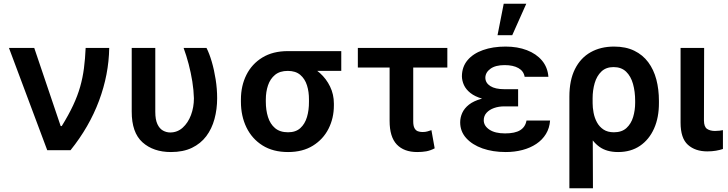

<svg xmlns="http://www.w3.org/2000/svg" viewBox="-20 -801 3881 1024"><path d="M231.9 0 27.7 -545.5H162.6L303.6 -128.6H309.3Q346.2 -188.2 370 -239.2Q393.8 -290.1 407.5 -338.2Q421.2 -386.4 427.7 -436.8Q434.3 -487.2 436.8 -545.5H562.5Q560.4 -403.8 508.2 -263.8Q456 -123.9 356.2 0Z M682.5 -545.5H808.2V-204.5Q808.2 -163.4 819.4 -139.2Q830.6 -115.1 848.9 -104.8Q867.2 -94.5 887.8 -94.5Q926.1 -94.5 954.5 -120.2Q983 -146 998.6 -187.5Q1014.2 -229 1014.2 -277Q1013.1 -319.6 1005.7 -366.3Q998.2 -413 986.2 -459Q974.1 -505 959.2 -545.5H1081.3Q1096.6 -515.6 1109.4 -471.9Q1122.2 -428.3 1130.1 -377.8Q1138.1 -327.4 1138.1 -277Q1138.1 -218.4 1123.9 -166.2Q1109.7 -114 1080.1 -74.6Q1050.4 -35.2 1003.7 -12.6Q957 9.9 891.7 9.9Q797.9 9.9 740.1 -41.9Q682.2 -93.8 682.5 -206Z M1264.9 -258.5V-269.9Q1264.9 -343.4 1294.2 -401.8Q1323.5 -460.2 1379.4 -494.3Q1435.4 -528.4 1514.9 -528.4Q1527.7 -523.4 1539.2 -509.8Q1550.8 -496.1 1567.5 -480.6Q1584.2 -465.2 1612.2 -455.6Q1652.7 -441.4 1686.4 -411.2Q1720.2 -381 1740.4 -339.3Q1760.7 -297.6 1760.7 -248.6V-238.6Q1760.7 -170.8 1732.1 -114.3Q1703.5 -57.9 1648.8 -24Q1594.1 9.9 1516.3 9.9Q1436.1 9.9 1380 -25.4Q1323.9 -60.7 1294.4 -121.4Q1264.9 -182.2 1264.9 -258.5ZM1397.7 -269.9V-258.5Q1397.7 -213.8 1409.3 -176.8Q1420.8 -139.9 1446.9 -117.7Q1473 -95.5 1516.3 -95.5Q1557.2 -95.5 1581.7 -117.7Q1606.2 -139.9 1617.2 -176.8Q1628.2 -213.8 1627.8 -258.5V-269.9Q1628.2 -311.1 1617.2 -345.9Q1606.2 -380.7 1581.3 -401.8Q1556.5 -422.9 1514.9 -422.9Q1472.7 -422.9 1446.9 -401.8Q1421.2 -380.7 1409.4 -345.9Q1397.7 -311.1 1397.7 -269.9ZM1800.1 -528.4V-422.9H1514.9V-528.4Z M2365.8 -545.5V-440.7H1888.5V-545.5ZM2057.9 -545.5H2183.9V-154.1Q2183.9 -129.6 2190.7 -117.4Q2197.4 -105.1 2208.6 -101Q2219.8 -96.9 2233.3 -96.9Q2248.6 -96.9 2259.4 -100.1Q2270.2 -103.3 2280.9 -106.9L2298.3 -9.9Q2275.2 2.1 2253.6 6Q2231.9 9.9 2204.9 9.9Q2134.6 9.9 2096.2 -30.4Q2057.9 -70.7 2057.9 -156.2Z M2645.6 -285.2H2743.3V-233.7H2670.1Q2639.6 -233.7 2614.7 -224.8Q2589.8 -215.9 2574.9 -199.4Q2560 -182.9 2560 -159.4Q2560 -130 2590 -109.7Q2620 -89.5 2673.7 -89.5Q2726.9 -89.5 2754.4 -106.7Q2782 -123.9 2788 -158H2913.7Q2910.9 -117.9 2891.7 -86.5Q2872.5 -55 2840.4 -33.6Q2808.2 -12.1 2766.5 -1.1Q2724.8 9.9 2677.2 9.9Q2608.3 9.9 2553.4 -9.4Q2498.6 -28.8 2466.4 -64.5Q2434.3 -100.1 2434.3 -148.4Q2434.3 -174.7 2445.5 -199.2Q2456.7 -223.7 2481.4 -243.1Q2506 -262.4 2546.5 -273.8Q2587 -285.2 2645.6 -285.2ZM2743.3 -263.5H2645.6Q2589.8 -263.5 2551.3 -274.9Q2512.8 -286.2 2489 -305Q2465.2 -323.9 2454.5 -347.1Q2443.9 -370.4 2443.5 -394.2Q2443.9 -444.6 2473.5 -479.9Q2503.2 -515.3 2555.8 -533.9Q2608.3 -552.6 2676.5 -552.6Q2740.1 -552.6 2790.1 -533.4Q2840.2 -514.2 2870.6 -478.2Q2900.9 -442.1 2904.8 -391.3H2778.1Q2773.1 -421.9 2744.9 -437.9Q2716.6 -453.8 2671.2 -453.8Q2622.5 -453.8 2595.7 -434.3Q2568.9 -414.8 2568.5 -386.4Q2568.9 -358.7 2595 -342Q2621.1 -325.3 2670.1 -325.3H2743.3ZM2633.5 -613.3 2666.5 -781.2H2786.9L2712 -613.3Z M3016.7 203.1V-285.5Q3016.7 -373.2 3046.5 -432.7Q3076.3 -492.2 3130 -522.4Q3183.6 -552.6 3255 -552.6Q3317.5 -552.6 3362.7 -530.5Q3408 -508.5 3437.3 -469.1Q3466.6 -429.7 3480.5 -377Q3494.3 -324.2 3494.3 -262.8V-252.8Q3494.7 -174.7 3468.4 -115.6Q3442.1 -56.5 3393.3 -23.3Q3344.5 9.9 3276.6 9.9Q3215.9 9.9 3177.2 -17.8Q3138.5 -45.5 3115.2 -95.5Q3092 -145.6 3077.4 -212L3140.6 -252.1Q3140.6 -226.9 3145.8 -199.6Q3150.9 -172.2 3163.7 -148.6Q3176.5 -125 3198.5 -110.3Q3220.5 -95.5 3254.3 -95.5Q3296.5 -95.5 3321.2 -118.3Q3345.9 -141 3356.7 -176.8Q3367.5 -212.7 3367.5 -252.8V-262.8Q3367.5 -312.5 3356 -353.5Q3344.5 -394.5 3319.1 -418.9Q3293.7 -443.2 3252.1 -443.2Q3212 -443.2 3187.3 -419.4Q3162.6 -395.6 3151.6 -357.6Q3140.6 -319.6 3140.6 -276.6L3142.4 203.1Z M3609.7 -545.5H3735.4L3734.4 -158.7Q3734.7 -124.3 3751.1 -113.5Q3767.4 -102.6 3793.3 -102.6Q3806.5 -102.6 3817.5 -104Q3828.5 -105.5 3835.6 -106.9V-6.4Q3820 -1.1 3798.8 2.7Q3777.7 6.4 3752.1 6.4Q3687.9 6.4 3648.8 -28.8Q3609.7 -63.9 3609.7 -147Z"/></svg>

Font: InterMG SemiBold
Style: Regular
Weight: 600
Designer: Rasmus Andersson
Foundry: rsms
Version: Version 3.019;December 26, 2023;FontCreator 15.0.0.2955 64-b